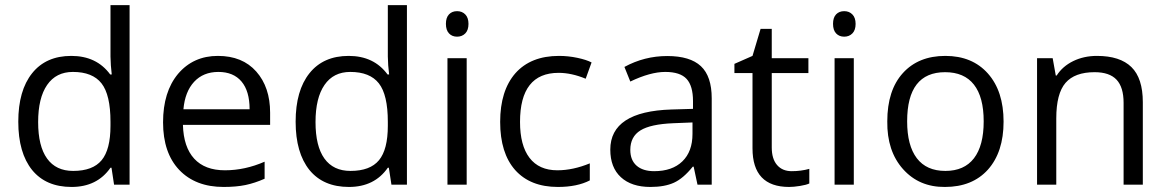

<svg xmlns="http://www.w3.org/2000/svg" viewBox="-20 -728 4601 757"><path d="M268.5 -54.1Q345.8 -54.1 380.7 -96.3Q415.6 -138.5 415.6 -232.1V-247.7Q415.6 -354.4 380.2 -399.4Q344.8 -444.4 267.4 -444.4Q201.2 -444.4 165.8 -393.1Q130.4 -341.8 130.4 -246.7Q130.4 -151.7 165.6 -102.9Q200.7 -54.1 268.5 -54.1ZM106.7 -57.6Q52.1 -125.4 52.1 -248.2Q52.1 -371.1 106.7 -439.3Q161.3 -507.6 261.1 -507.6Q361 -507.6 414.6 -434.3H420.6L417.1 -470.2L415.6 -505.1V-707.8H490.9V0H429.7L419.6 -66.7H415.6Q363 9.1 262.1 9.1Q161.3 9.1 106.7 -57.6Z M861.5 9.1Q750.8 9.1 686.6 -58.1Q622.9 -125.4 622.9 -245.7Q622.9 -366 682 -436.8Q742.2 -507.6 839 -507.6Q935.8 -507.6 990.4 -445.9Q1045 -384.2 1045 -283.6V-235.6H701.2Q703.7 -148.1 745.7 -102.4Q787.7 -56.6 866.8 -56.6Q945.9 -56.6 1023.3 -90.5V-23.3Q984.3 -6.1 947.9 1.5Q911.5 9.1 861.5 9.1ZM964.1 -297.3Q964.1 -368.6 932.3 -406.5Q900.4 -444.4 841 -444.4Q781.6 -444.4 745.4 -405.5Q709.3 -366.5 703.2 -297.3Z M1362 -54.1Q1439.3 -54.1 1474.2 -96.3Q1509.1 -138.5 1509.1 -232.1V-247.7Q1509.1 -354.4 1473.7 -399.4Q1438.3 -444.4 1361 -444.4Q1294.7 -444.4 1259.4 -393.1Q1224 -341.8 1224 -246.7Q1224 -151.7 1259.1 -102.9Q1294.2 -54.1 1362 -54.1ZM1200.2 -57.6Q1145.6 -125.4 1145.6 -248.2Q1145.6 -371.1 1200.2 -439.3Q1254.8 -507.6 1354.7 -507.6Q1454.5 -507.6 1508.1 -434.3H1514.2L1510.6 -470.2L1509.1 -505.1V-707.8H1584.4V0H1523.3L1513.1 -66.7H1509.1Q1456.5 9.1 1355.7 9.1Q1254.8 9.1 1200.2 -57.6Z M1814.5 -596.3Q1801.8 -583.4 1782.1 -583.4Q1762.4 -583.4 1750.3 -596.3Q1738.1 -609.2 1738.1 -634Q1738.1 -658.7 1750.3 -671.4Q1762.4 -684 1782.1 -684Q1801.8 -684 1814.5 -671.1Q1827.1 -658.2 1827.1 -633.7Q1827.1 -609.2 1814.5 -596.3ZM1820 -498.5V0H1744.2V-498.5Z M2179.5 9.1Q2070.8 9.1 2011.1 -57.6Q1952 -124.4 1952 -247.5Q1952 -370.6 2012.1 -439.3Q2072.8 -507.6 2184 -507.6Q2220.4 -507.6 2256.3 -500Q2292.2 -492.4 2312.4 -481.8L2289.2 -417.6Q2233.1 -440.8 2182.5 -440.8Q2030.3 -440.8 2030.3 -247.2Q2030.3 -154.7 2067.7 -105.7Q2105.2 -56.6 2177.5 -56.6Q2239.1 -56.6 2305.4 -83.9V-16.7Q2255.3 9.1 2179.5 9.1Z M2465.1 -137Q2465.1 -96.6 2489.9 -74.8Q2514.7 -53.1 2559.2 -53.1Q2630.4 -53.1 2670.4 -91.8Q2710.3 -130.4 2710.3 -200.2V-245.2L2635 -242.2Q2545 -238.6 2505.1 -213.9Q2465.1 -189.1 2465.1 -137ZM2786.1 0H2730L2714.9 -70.8H2711.3Q2673.9 -24.3 2637 -7.6Q2600.1 9.1 2544.5 9.1Q2469.7 9.1 2428 -29.3Q2386.2 -67.7 2386.2 -138Q2386.2 -288.7 2627.4 -296.3L2712.3 -298.8V-329.6Q2712.3 -389.3 2687.1 -416.8Q2661.8 -444.4 2602.9 -444.4Q2544 -444.4 2465.1 -406.5L2441.9 -464.1Q2520.7 -507.1 2610.7 -507.1Q2700.7 -507.1 2743.4 -467.1Q2786.1 -427.2 2786.1 -340.2Z M3022.8 -146.6Q3022.8 -101.6 3043.7 -77.4Q3064.7 -53.1 3101.4 -53.1Q3138 -53.1 3170.9 -62.2V-4.6Q3159.3 1 3134.2 5.1Q3109.2 9.1 3091.5 9.1Q2946.9 9.1 2946.9 -143.1V-439.8H2875.6V-476.2L2946.9 -507.6L2978.8 -614.3H3022.8V-498.5H3167.3V-439.8H3022.8Z M3340.7 -596.3Q3328.1 -583.4 3308.4 -583.4Q3288.7 -583.4 3276.5 -596.3Q3264.4 -609.2 3264.4 -634Q3264.4 -658.7 3276.5 -671.4Q3288.7 -684 3308.4 -684Q3328.1 -684 3340.7 -671.1Q3353.4 -658.2 3353.4 -633.7Q3353.4 -609.2 3340.7 -596.3ZM3346.3 -498.5V0H3270.5V-498.5Z M3875.1 -59.2Q3813.4 9.1 3705.8 9.1Q3604.1 10.1 3540.4 -61.2Q3476.7 -132.5 3478.3 -249.7Q3478.3 -372.1 3539.7 -439.8Q3601.1 -507.6 3707.3 -507.6Q3813.4 -507.6 3875.1 -438.1Q3936.8 -368.6 3936.8 -248.5Q3936.8 -128.4 3875.1 -59.2ZM3706.3 -443.4Q3556.6 -443.4 3556.6 -249.7Q3556.6 -154.2 3594.8 -104.1Q3633 -54.1 3707.3 -54.1Q3781.6 -54.1 3820 -103.9Q3858.4 -153.7 3858.4 -249.5Q3858.4 -345.3 3820 -394.3Q3781.6 -443.4 3706.3 -443.4Z M4485.8 0H4410V-322.5Q4410 -384.2 4382.2 -413.8Q4354.4 -443.4 4295.8 -443.4Q4217.4 -443.4 4181 -401.2Q4144.6 -358.9 4144.6 -261.4V0H4068.8V-498.5H4130.4L4142.6 -430.2H4146.1Q4169.4 -466.6 4211.3 -487.1Q4253.3 -507.6 4304.9 -507.6Q4395.9 -507.6 4440.8 -463.6Q4485.8 -419.6 4485.8 -325.1Z"/></svg>

Font: KhulaRegular
Style: Regular
Weight: 400
Designer: Erin McLaughlin, Steve Matteson
Version: Version 1.001;PS 1.0;hotconv 1.0.72;makeotf.lib2.5.5900; ttf